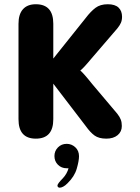

<svg xmlns="http://www.w3.org/2000/svg" viewBox="-20 -644 659 905"><path d="M148.9 9.5Q67.2 9.5 67.2 -81.9V-532.1Q67.2 -576.9 88.2 -600.5Q109.3 -624 148.9 -624Q231.2 -624 231.2 -532.1V-368L384.5 -559.8Q407.4 -589.9 430 -607Q452.5 -624 487.8 -624Q522.2 -624 538.8 -608.2Q555.3 -592.3 555.3 -564.9Q555.3 -548.9 549.9 -536.5Q544.4 -524.1 533.2 -510.2L411.3 -368.4Q391.2 -344.2 377.9 -330Q364.6 -315.8 358.5 -311.5Q364.6 -306.9 378.1 -291.8Q391.7 -276.6 414.7 -247.8L532.8 -108Q544.9 -92.5 549.5 -79.8Q554.2 -67.1 554.2 -50Q554.2 -23.3 534.4 -6.9Q514.6 9.5 481.2 9.5Q446.4 9.5 426 -5Q405.7 -19.5 384 -50L231.2 -249.6V-81.9Q231.2 9.5 148.9 9.5ZM294.2 34Q317.7 34 335 50.2Q352.4 66.3 352.4 92.4Q352.4 113.8 341.8 150.9Q331.2 187.9 298.2 219.9Q287.5 230.9 277.9 235.8Q268.3 240.7 261.5 240.7Q256.3 240.7 253.5 237.5Q250.7 234.3 250.7 231.2Q250.7 226 257.5 217.2Q264.2 208.4 276.4 196.1Q286.5 185.3 293.1 173.3Q299.8 161.3 303 149Q301.2 149.1 298.6 149.1Q296.1 149.1 294.2 149.1Q269.7 149.1 253.1 132.6Q236.6 116.1 236.6 91.6Q236.6 67.6 253.1 50.8Q269.7 34 294.2 34Z"/></svg>

Font: Sono ExtraLight
Style: Regular
Weight: 200
Designer: Tyler Finck
Foundry: Tyler Finck
Version: Version 2.112